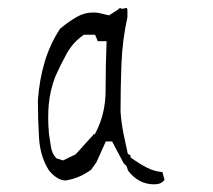

<svg xmlns="http://www.w3.org/2000/svg" viewBox="-20 -466 543 490"><path d="M313 -64.5V-69.8L306.2 -73.2Q300.3 -99.1 294.9 -126.2Q289.6 -153.3 287.6 -181.2V-181.6Q287.6 -244.1 290 -304.4Q292.5 -364.7 305.2 -421.9V-439Q305.2 -442.9 303.7 -445.8L291 -443.4L286.1 -445.8L280.3 -440.9L258.3 -426.8L231 -433.1Q224.6 -434.1 218.3 -434.1Q196.8 -434.1 178.7 -424.3Q154.8 -411.1 133.3 -392.6Q107.9 -354 94.2 -308.6Q80.6 -263.2 76.7 -210.4Q76.7 -161.1 79.6 -114Q82.5 -66.9 104.5 -31.7Q113.8 -20 125 -12.7Q135.7 -5.4 147.9 -5.4Q164.6 -8.3 180.4 -14.6Q196.3 -21 212.4 -32.7L226.1 -51.8L250 -105H261.7H266.1L295.9 -48.8L303.2 -42L306.6 -30.8Q333.5 4.4 373 4.4Q382.3 4.4 388.2 2Q394.5 -0.5 399.9 -6.8L394.5 -26.9Q374.5 -28.3 354.7 -38.3Q335 -48.3 313 -64.5ZM105 -124Q103 -146 103 -165Q103 -184.1 104.5 -200.2Q107.9 -235.8 121.1 -270.5Q134.3 -300.3 149.9 -328.6Q166.5 -358.4 192.4 -376L193.8 -377.4H222.7L229.5 -360.8H252Q249.5 -294.9 249.5 -235.4Q249.5 -175.8 224.1 -127.4L222.2 -123.5H218.3V-122.1L173.3 -72.3L141.1 -56.6L124 -62L122.6 -63.5Q112.3 -74.7 109.9 -92.3Q107.9 -107.4 105 -124Z"/></svg>

Font: Bakudai
Style: ExtraLight
Weight: 200
Version: Version 1.48